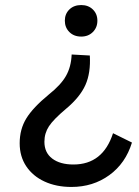

<svg xmlns="http://www.w3.org/2000/svg" viewBox="-20 -529 551 761"><path d="M302 -384Q273 -384 255 -402Q237 -420 237 -447Q237 -474 255 -491.5Q273 -509 302 -509Q330 -509 348 -491.5Q366 -474 366 -447Q366 -420 348 -402Q330 -384 302 -384ZM263 212Q203 212 156.5 190.5Q110 169 84 130Q58 91 58 39Q58 -17 84.5 -60Q111 -103 173 -154Q221 -192 241.5 -228Q262 -264 264 -313L336 -309Q340 -240 318.5 -192Q297 -144 242 -98Q192 -56 174 -28.5Q156 -1 156 33Q156 76 187 99.5Q218 123 271 123Q388 123 428 -1L503 36Q478 118 413.5 165Q349 212 263 212Z"/></svg>

Font: Livvic Medium
Style: Regular
Weight: 500
Designer: Jacques Le Bailly, Baron von Fonthausen
Version: Version 1.001; ttfautohint (v1.8.2)